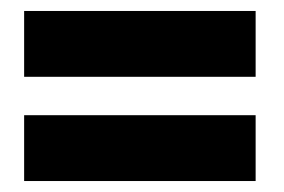

<svg xmlns="http://www.w3.org/2000/svg" viewBox="-20 -475 518 350"><path d="M24 -335H446V-455H24ZM24 -145H446V-265H24Z"/></svg>

Font: Vanilla Cream Black
Style: Regular
Weight: 900
Designer: Jeremy Tribby, Jinavaṁso
Foundry: Tribby Type
Version: Version 1.422;Glyphs 3.1.2 (3151)